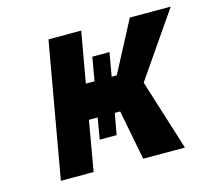

<svg xmlns="http://www.w3.org/2000/svg" viewBox="-82 -627 806 725"><g transform="rotate(-15 321.0 -264.0)"><path d="M642 -528H482L378 -330H358L374 -422H307L291 -330H257L292 -528H164L71 0H199L233 -195H267L253 -112H319L334 -195H355L393 0H556L469 -277Z"/></g></svg>

Font: Asimov
Style: NarIt
Weight: 500
Designer: Google
Version: Version 2.000980; 2014